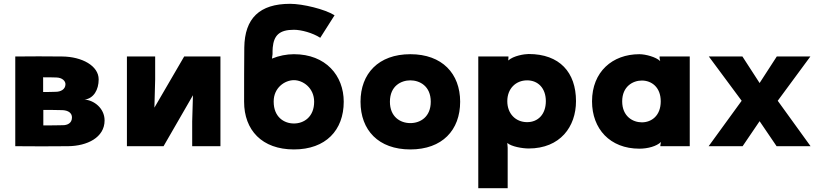

<svg xmlns="http://www.w3.org/2000/svg" viewBox="-20 -766 4310 1006"><path d="M206 -284V-361C236 -361 245 -361 276 -360C307 -359 323 -341 323 -325C323 -297 297 -285 272 -285C243 -284 234 -284 206 -284ZM60 0C158 1 238 1 337 0C436 -1 528 -45 528 -135C528 -200 470 -242 423 -244C471 -250 497 -296 497 -350C497 -421 410 -469 306 -470C217 -471 148 -471 60 -470ZM207 -109V-190C246 -190 266 -190 303 -189C323 -189 357 -183 357 -150C357 -120 332 -110 310 -110C271 -109 248 -109 207 -109Z M1135 -470H945L789 -202L793 -350V-470H645V0H837L991 -267L987 -130V0H1135Z M1520 -346C1568 -346 1626 -305 1626 -233C1626 -154 1573 -119 1520 -119C1467 -119 1414 -154 1414 -233V-235C1414 -306 1472 -346 1520 -346ZM1259 -233C1259 -84 1353 17 1520 17C1687 17 1781 -84 1781 -233C1781 -370 1687 -482 1520 -482C1482 -482 1441 -474 1405 -459L1408 -482C1408 -494 1408 -506 1409 -517C1415 -580 1443 -610 1520 -610C1558 -610 1618 -594 1658 -568L1733 -686C1682 -718 1566 -746 1500 -746C1340 -746 1262 -670 1260 -517C1259 -423 1259 -329 1259 -235Z M2130 -345C2178 -345 2237 -316 2237 -233C2237 -154 2183 -121 2130 -121C2077 -121 2023 -154 2023 -233C2023 -316 2082 -345 2130 -345ZM1869 -233C1869 -84 1963 17 2130 17C2297 17 2391 -84 2391 -233C2391 -380 2297 -482 2130 -482C1963 -482 1869 -380 1869 -233Z M2742 -126C2682 -126 2638 -170 2638 -236C2638 -301 2682 -345 2742 -345C2799 -345 2840 -304 2840 -236C2840 -167 2799 -126 2742 -126ZM2486 220H2640V8L2638 -17C2659 2 2717 12 2750 12C2915 12 2998 -102 2998 -236C2998 -387 2912 -483 2750 -483C2728 -483 2670 -474 2643 -449L2644 -464V-470H2486Z M3343 -125C3296 -125 3240 -156 3240 -235C3240 -313 3296 -344 3343 -344C3393 -344 3442 -310 3442 -235C3442 -159 3393 -125 3343 -125ZM3082 -235C3082 -91 3176 13 3330 13C3375 13 3421 0 3443 -22L3440 -4V0H3594V-470H3436V-462L3439 -446C3418 -467 3363 -482 3330 -482C3189 -482 3082 -390 3082 -235Z M3693 0H3871L3960 -131L4049 0H4227L4055 -238L4226 -470H4050L3960 -331L3870 -470H3694L3866 -238Z"/></svg>

Font: Kreadon Extra Bold
Style: Regular
Weight: 800
Designer: kohakuno
Foundry: StudioGnu
Version: Version 1.000;Glyphs 3.1.2 (3151)